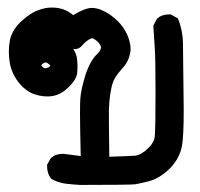

<svg xmlns="http://www.w3.org/2000/svg" viewBox="-20 -288 540 519"><path d="M474.6 -168 476.6 8.8Q476.6 82 471.7 107.4Q464.8 141.6 438.5 168Q412.1 193.4 384.8 201.2Q358.4 208 346.7 210Q335 211.9 197.3 211.9H196.3Q177.7 210.9 157.7 208.5Q137.7 206.1 118.2 195.3Q107.4 180.7 107.4 163.1Q107.4 161.1 107.4 157.2L117.2 139.6Q129.9 127.9 148.4 127.9Q150.4 127.9 152.3 127.9L198.2 133.8Q196.3 52.7 196.3 20.5Q196.3 -11.7 197.3 -23.4Q199.2 -46.9 210.9 -85Q223.6 -124 243.2 -142.6Q252.9 -152.3 252.9 -159.2Q252.9 -161.1 252.9 -162.1Q248 -173.8 237.3 -180.7Q232.4 -184.6 229.5 -184.6Q226.6 -184.6 219.7 -180.7Q210 -174.8 201.2 -164.1Q193.4 -155.3 182.6 -155.3Q179.7 -155.3 177.7 -156.2Q186.5 -142.6 188 -130.4Q189.5 -118.2 189.5 -108.4Q189.5 -98.6 188.5 -88.9Q184.6 -68.4 158.2 -45.9Q136.7 -27.3 108.4 -27.3Q85 -27.3 63.5 -37.1Q46.9 -45.9 34.2 -60.5Q12.7 -85.9 6.8 -116.2Q3.9 -132.8 3.9 -147.5Q3.9 -162.1 5.9 -173.8Q9.8 -204.1 36.1 -229Q62.5 -253.9 86.9 -261.7Q103.5 -267.6 120.1 -267.6Q154.3 -267.6 177.7 -247.1Q210 -266.6 228.5 -266.6Q241.2 -266.6 254.9 -260.7Q279.3 -250 298.8 -230.5Q324.2 -204.1 331.1 -171.9Q333 -163.1 333 -155.8Q333 -148.4 331.1 -141.6Q327.1 -120.1 307.6 -99.6Q292 -82 286.1 -67.4Q276.4 -42 274.4 7.8Q274.4 15.6 274.4 41Q274.4 66.4 275.4 135.7Q332 133.8 345.7 132.8Q362.3 130.9 381.8 111.3Q397.5 95.7 398.4 80.1Q400.4 58.6 400.4 -35.2Q400.4 -128.9 398.4 -157.2L394.5 -218.8L404.3 -237.3Q417 -249 435.5 -249Q437.5 -249 441.4 -249L460.9 -238.3Q474.6 -204.1 474.6 -168ZM91.8 -111.3ZM91.8 -111.3Q91.8 -110.4 94.7 -107.4Q97.7 -104.5 99.6 -104Q101.6 -103.5 103.5 -103.5Q105.5 -103.5 108.9 -105Q112.3 -106.4 114.3 -108.4L116.2 -111.3Q107.4 -119.1 103.5 -119.1Q96.7 -119.1 91.8 -111.3Z"/></svg>

Font: JasonHandwriting2
Style: SemiBold
Weight: 600
Version: Version 1.04.7